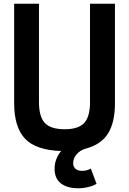

<svg xmlns="http://www.w3.org/2000/svg" viewBox="-20 -800 695 1034"><path d="M374 79.1Q374 97.7 386.5 108.9Q398.9 120.1 420.9 120.1Q448.7 120.1 469.2 107.9L500 189.9Q483.4 200.2 456.3 207Q429.2 213.9 400.9 213.9Q341.8 213.9 307.9 187.5Q273.9 161.1 273.9 108.9Q273.9 56.6 309.1 13.2Q173.3 8.8 114.7 -53.2Q56.2 -115.2 56.2 -245.1V-779.8H189.9V-250Q189.9 -171.9 221.4 -137.9Q252.9 -104 328.1 -104Q402.3 -104 433.6 -137.9Q464.8 -171.9 464.8 -250V-779.8H599.1V-245.1Q599.1 -140.6 561.8 -81.1Q524.4 -21.5 442.9 0Q412.1 8.3 393.1 30.5Q374 52.7 374 79.1Z"/></svg>

Font: Cooper Hewitt
Style: Semibold
Weight: 709
Designer: Village Type and Design LLC
Foundry: Cooper Hewitt Smithsonian Design Museum
Version: 1.000